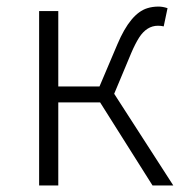

<svg xmlns="http://www.w3.org/2000/svg" viewBox="-20 -567 567 587"><path d="M329.1 -280.3 509.8 0H446.3L286.1 -253.9H158.2V0H99.6V-533.2H158.2V-302.7H284.2L338.9 -431.6Q378.9 -526.4 430.7 -542Q446.3 -546.9 464.8 -546.9Q477.5 -546.9 492.2 -542L480.5 -486.3Q472.7 -488.3 462.9 -488.3Q428.7 -488.3 405.3 -452.1Q393.6 -433.6 381.8 -406.2Z"/></svg>

Font: Taipei Sans TC Beta Light
Style: Regular
Weight: 300
Designer: JT Foundry
Foundry: JT Foundry
Version: Version 1.000